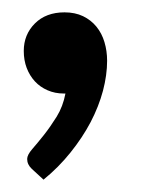

<svg xmlns="http://www.w3.org/2000/svg" viewBox="-20 -152 270 311"><path d="M83.5 -0.5Q69 -0.5 57 -5.8Q45 -11 36.5 -20.2Q28 -29.5 23.2 -42Q18.5 -54.5 18.5 -69.5Q18.5 -96 36.5 -114Q54.5 -132 84.5 -132Q101.5 -132 114.5 -125.8Q127.5 -119.5 136.2 -108.8Q145 -98 149.2 -83.8Q153.5 -69.5 153.5 -53.5Q153.5 -30.5 146.8 -5Q140 20.5 126.8 45.8Q113.5 71 94.2 95Q75 119 50.5 139L31.5 121.5Q24 114.5 24 105.5Q24 99 32.2 89.5Q40.5 80 51 66.8Q61.5 53.5 71.8 37Q82 20.5 86 -0.5Z"/></svg>

Font: Lato SemiBold
Style: Italic
Weight: 600
Italic angle: -7°
Designer: Lukasz Dziedzic with Adam Twardoch and Botio Nikoltchev
Foundry: tyPoland Lukasz Dziedzic
Version: Version 2.015; 2015-08-06; http://www.latofonts.com/